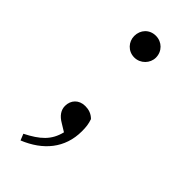

<svg xmlns="http://www.w3.org/2000/svg" viewBox="-221 -548 769 769"><g transform="rotate(45 163.5 -164.0)"><path d="M163 -381C198 -381 225 -410 225 -442C225 -477 198 -504 163 -504C127 -504 102 -477 102 -442C102 -410 127 -381 163 -381ZM76 176C167 139 224 72 224 -24C224 -48 222 -64 215 -84C199 -100 181 -105 162 -105C126 -105 104 -80 104 -48C104 -25 117 -5 145 11L176 30C162 87 128 117 65 149Z"/></g></svg>

Font: Harano Aji Mincho K1
Style: Regular
Weight: 400
Foundry: Masamichi Hosoda
Version: HaranoAjiMinchoK1-Regular version 20230610;ttx 4.39.4